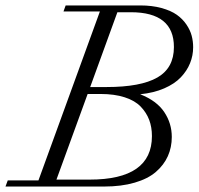

<svg xmlns="http://www.w3.org/2000/svg" viewBox="-47 -683 727 703"><path d="M-26.9 0 -18.6 -22.5H93.8L318.8 -641.1H185.5L193.4 -663.1H466.3Q509.8 -663.1 544.4 -653.6Q579.1 -644 600.3 -628.9Q621.6 -613.8 635.5 -593.3Q649.4 -572.8 654.8 -552.2Q660.2 -531.7 660.2 -510.3Q660.2 -479.5 648.9 -451.7Q637.7 -423.8 615 -399.9Q592.3 -376 554.2 -359.4Q516.1 -342.8 466.3 -337.9Q526.9 -314 554.4 -272.7Q582 -231.4 582 -181.6Q582 -143.6 567.6 -111.3Q553.2 -79.1 523.9 -53.7Q494.6 -28.3 446 -14.2Q397.5 0 334 0ZM432.1 -638.2H382.8L283.2 -364.3H342.8Q468.3 -364.3 529.1 -399.2Q589.8 -434.1 589.8 -510.7Q589.8 -638.2 432.1 -638.2ZM320.8 -338.9H273.9L159.7 -25.4H281.2Q509.3 -25.4 509.3 -184.6Q509.3 -217.3 499.3 -243.9Q489.3 -270.5 468.3 -292.5Q447.3 -314.5 409.7 -326.7Q372.1 -338.9 320.8 -338.9Z"/></svg>

Font: Elstob Light
Style: Italic
Weight: 300
Italic angle: -20°
Designer: Peter S. Baker
Version: Version 1.015